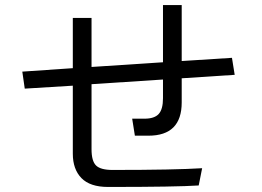

<svg xmlns="http://www.w3.org/2000/svg" viewBox="-20 -739 1040 761"><path d="M503.9 -268.6H552.7Q591.8 -268.6 608.9 -287.1Q626 -305.7 626 -349.6V-423.8L342.8 -405.3V-147.5Q342.8 -100.6 360.8 -83Q378.9 -65.4 425.8 -65.4Q672.9 -65.4 781.2 -72.3L767.6 -3.9Q680.7 2 408.2 2Q336.9 2 302.7 -33.2Q268.6 -68.4 268.6 -129.9V-399.4L78.1 -387.7L68.4 -455.1L268.6 -468.8V-668H342.8V-473.6L626 -492.2V-718.8H700.2V-497.1L899.4 -509.8L910.2 -442.4L700.2 -428.7V-333Q700.2 -201.2 568.4 -201.2H514.6Z"/></svg>

Font: Gothic A1
Style: Regular
Weight: 400
Designer: HanYang I&C Co.,Ltd.
Foundry: HanYang I&C Co.,Ltd.
Version: Version 2.50